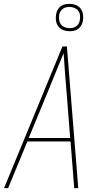

<svg xmlns="http://www.w3.org/2000/svg" viewBox="-20 -976 540 996"><path d="M1 0 304 -735H327L386 0H365L346 -242H122L22 0ZM344 -260 326 -490Q322 -542 317.5 -594.5Q313 -647 310 -700Q288 -647 266.5 -594.5Q245 -542 224 -490L129 -260ZM341 -814Q324 -814 308 -820Q292 -826 282.5 -839Q273 -852 270.5 -868.5Q268 -885 271 -902Q273 -914 279 -925Q285 -936 295 -943.5Q305 -951 317 -953.5Q329 -956 341 -956Q358 -956 373.5 -950Q389 -944 398.5 -931Q408 -918 410.5 -901.5Q413 -885 410 -868Q408 -856 402 -845Q396 -834 386 -826.5Q376 -819 364 -816.5Q352 -814 341 -814ZM341 -830Q350 -830 359 -832Q368 -834 376 -840Q384 -846 388.5 -854.5Q393 -863 394 -872Q397 -885 395 -898Q393 -911 385.5 -920.5Q378 -930 366 -935Q354 -940 341 -940Q332 -940 322.5 -938Q313 -936 305.5 -930Q298 -924 293 -915.5Q288 -907 287 -898Q285 -885 287 -872Q289 -859 296 -849.5Q303 -840 315.5 -835Q328 -830 341 -830Z"/></svg>

Font: Iosevka SS04 Thin Oblique
Style: Regular
Weight: 100
Italic angle: -9°
Monospace: yes
Designer: Belleve Invis
Foundry: Belleve Invis
Version: Version 19.0.0; ttfautohint (v1.8.4)